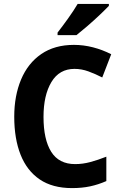

<svg xmlns="http://www.w3.org/2000/svg" viewBox="-20 -954 621 984"><path d="M362 -601Q284 -601 243.5 -533.5Q203 -466 203 -355Q203 -239 242.5 -176Q282 -113 365 -113Q404 -113 443 -123.5Q482 -134 525 -151V-26Q484 -8 442 1Q400 10 349 10Q249 10 183.5 -34.5Q118 -79 85.5 -161Q53 -243 53 -356Q53 -463 88 -546.5Q123 -630 191.5 -677Q260 -724 359 -724Q408 -724 456.5 -711.5Q505 -699 550 -676L504 -557Q469 -575 433.5 -588Q398 -601 362 -601ZM538 -924Q521 -906 491 -877.5Q461 -849 428.5 -821Q396 -793 372 -774H275V-787Q300 -819 329 -859.5Q358 -900 378 -934H538Z"/></svg>

Font: Noto Sans Arabic SemCond
Style: Bold
Weight: 700
Width: 4
Designer: Monotype Design Team, Nadine Chahine, Nizar Qandah and Khaled Hosny
Foundry: Monotype Imaging Inc.
Version: Version 2.012; ttfautohint (v1.8.4.7-5d5b)